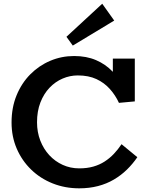

<svg xmlns="http://www.w3.org/2000/svg" viewBox="-20 -1002 800 1035"><path d="M407.1 13.2Q330.6 13.2 264.1 -13.2Q197.6 -39.6 147.9 -87.8Q98.2 -135.9 70.2 -200.8Q42.3 -265.6 42.3 -341.5Q42.3 -422.2 69.3 -488Q96.3 -553.9 143.3 -601.3Q190.3 -648.7 251 -674.3Q311.6 -700 379.5 -700Q446.3 -700 497.8 -677.8Q549.2 -655.7 586.5 -616.6Q623.8 -577.5 647.5 -525.4L588.3 -543.1V-686H706.7V-455.4L621.2 -447.5Q602.1 -488.9 572.1 -522.4Q542.1 -556 499.8 -575.7Q457.4 -595.4 399.4 -595.4Q357 -595.4 317.6 -578.5Q278.2 -561.7 247 -529Q215.9 -496.4 197.7 -449.4Q179.6 -402.4 179.6 -343Q179.6 -289.7 197.2 -244.3Q214.9 -198.8 245.8 -165.4Q276.7 -132 318.1 -113.2Q359.4 -94.4 407.1 -94.4Q449.2 -94.4 482.9 -104Q516.7 -113.6 543.9 -131.2Q571.2 -148.8 593.7 -172.5Q616.2 -196.3 635.2 -224.7L720.3 -154.6Q695.7 -118.6 664.3 -87.8Q632.9 -57.1 594 -34.2Q555.1 -11.2 508.3 1Q461.5 13.2 407.1 13.2ZM372.4 -756.3 338.2 -803.7 531.1 -981.9 595.7 -891.1Z"/></svg>

Font: BioRhyme ExtraBold
Style: Regular
Weight: 800
Designer: Aoife Mooney
Foundry: Aoife Mooney Type
Version: Version 1.600;gftools[0.9.33]